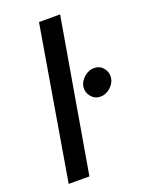

<svg xmlns="http://www.w3.org/2000/svg" viewBox="-147 -852 700 923"><g transform="rotate(-20 203.0 -390.0)"><path d="M326 -342Q355 -341 379 -362.5Q403 -384 406 -411Q409 -438 392 -459.5Q375 -481 346 -482Q318 -483 293.5 -461.5Q269 -440 266 -413Q263 -386 280.5 -364.5Q298 -343 326 -342ZM172 -780 40 0H146L280 -780Z"/></g></svg>

Font: Jost* 500 Medium Italic
Style: Italic
Weight: 500
Italic angle: -10°
Version: Version 3.200; ttfautohint (v0.97) -l 8 -r 50 -G 200 -x 14 -